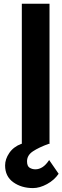

<svg xmlns="http://www.w3.org/2000/svg" viewBox="-20 -756 328 1009"><path d="M153.3 232.4Q92.8 232.4 49.8 201.7Q6.8 170.9 6.8 113.3Q6.8 80.1 28.8 47.9Q50.8 15.6 91.8 0L210 -5.9L235.4 0Q184.6 18.6 153.3 39.1Q122.1 59.6 122.1 91.8Q122.1 117.2 135.7 125.5Q149.4 133.8 166 133.8Q185.5 133.8 203.6 122.1Q221.7 110.4 238.3 85L288.1 157.2Q265.6 190.4 227.1 211.4Q188.5 232.4 153.3 232.4ZM94.7 -736.3H240.2V0H94.7Z"/></svg>

Font: Josefin Sans CFJ
Style: Bold
Weight: 700
Designer: Santiago Orozco
Foundry: Typemade
Version: Version 2.001